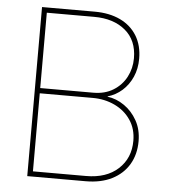

<svg xmlns="http://www.w3.org/2000/svg" viewBox="-52 -775 724 823"><g transform="rotate(5 310.0 -364.0)"><path d="M95.7 0V-727.5H322.3Q385.7 -727.5 432.4 -705.3Q479 -683.1 504.4 -641.6Q529.8 -600.1 529.8 -543Q529.8 -500 514.2 -464.6Q498.5 -429.2 471.2 -404.8Q443.8 -380.4 409.2 -370.6V-369.1Q447.3 -364.3 481.2 -340.8Q515.1 -317.4 536.6 -279.1Q558.1 -240.7 558.1 -190.4Q558.1 -133.8 532.7 -90.8Q507.3 -47.9 460 -23.9Q412.6 0 346.7 0ZM118.2 -22.5H346.7Q434.1 -22.5 484.9 -69.1Q535.6 -115.7 535.6 -190.4Q535.6 -241.7 510 -279.5Q484.4 -317.4 441.2 -337.9Q397.9 -358.4 346.7 -358.4H118.2ZM118.2 -380.9H346.7Q396.5 -380.9 432.6 -403.3Q468.8 -425.8 488 -462.6Q507.3 -499.5 507.3 -543Q507.3 -620.1 456.5 -662.6Q405.8 -705.1 322.3 -705.1H118.2Z"/></g></svg>

Font: Inter 24pt Thin
Style: Regular
Weight: 250
Designer: Rasmus Andersson
Foundry: rsms
Version: Version 4.001;git-66647c0bb